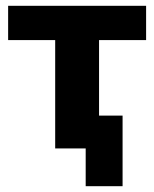

<svg xmlns="http://www.w3.org/2000/svg" viewBox="-20 -511 530 661"><path d="M275 130V0H170V-373H8V-491H483V-373H321V-113H402V130Z"/></svg>

Font: Nunito Sans ExtraBold
Style: Regular
Weight: 800
Designer: Vernon Adams
Foundry: Vernon Adams
Version: Version 3.101; ttfautohint (v1.8.4.7-5d5b);gftools[0.9.27]